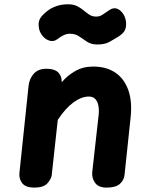

<svg xmlns="http://www.w3.org/2000/svg" viewBox="-20 -854 690 874"><path d="M136 0Q97 0 81.2 -20Q65.5 -40 68.5 -67.5L110 -463Q113.5 -496 133.8 -518.5Q154 -541 191 -541Q227 -541 243.8 -525.5Q260.5 -510 261 -482.5V-479.5Q285.5 -509 321.5 -530Q357.5 -551 404 -551Q464 -551 504.8 -523.5Q545.5 -496 564 -444Q582.5 -392 574.5 -318.5L547 -58.5Q544.5 -34 525.8 -17Q507 0 465 0Q428.5 0 412.8 -21.8Q397 -43.5 400 -71.5L429 -330.5Q431.5 -353.5 428 -372.5Q424.5 -391.5 414 -403Q403.5 -414.5 384.5 -414.5Q351 -414.5 314.8 -388.2Q278.5 -362 243 -308.5L215.5 -57Q213.5 -40 196.2 -20Q179 0 136 0ZM423.5 -651.5Q395 -651.5 376.5 -663.8Q358 -676 340.5 -688.2Q323 -700.5 296.5 -700.5Q285.5 -700.5 272.2 -695Q259 -689.5 241.5 -676Q225 -663 205.5 -668.8Q186 -674.5 171.8 -693Q157.5 -711.5 156 -736Q154 -759.5 166.8 -776.2Q179.5 -793 201.5 -808.5Q217 -819.5 239.5 -827Q262 -834.5 289.5 -834.5Q314.5 -834.5 331.2 -826Q348 -817.5 361 -806.5Q374 -795.5 387 -787Q400 -778.5 418 -778.5Q434.5 -778.5 446.2 -786.8Q458 -795 478.5 -808.5Q497 -821 514 -814Q531 -807 542 -788.8Q553 -770.5 554 -749Q555 -726 546 -712Q537 -698 513 -683.5Q497.5 -674 477.2 -662.8Q457 -651.5 423.5 -651.5Z"/></svg>

Font: Edu NSW ACT Hand
Style: Regular
Weight: 400
Designer: Tina and Corey Anderson, Eben Sorkin, Mirko Velimirovic
Foundry: Sorkin Type Co.
Version: Version 2.000